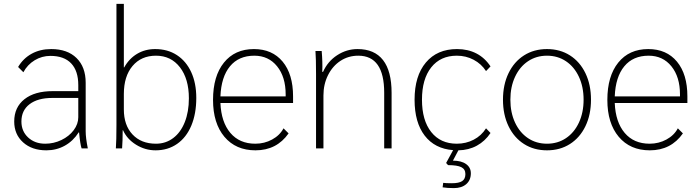

<svg xmlns="http://www.w3.org/2000/svg" viewBox="-20 -762 3592 986"><path d="M53 -138Q53 -211 105.5 -252.5Q158 -294 251 -294H382V-325Q382 -398 345.5 -436.5Q309 -475 239 -475Q195 -475 158 -452.5Q121 -430 100 -391L73 -418Q99 -462 142.5 -486Q186 -510 243 -510Q326 -510 373 -464Q420 -418 420 -337V-88Q420 -54 431 0H399Q392 -20 386 -82H384Q356 -38 313 -14Q270 10 218 10Q144 10 98.5 -31Q53 -72 53 -138ZM382 -160V-259H248Q174 -259 132 -227Q90 -195 90 -138Q90 -88 124.5 -56Q159 -24 212 -24Q256 -24 295.5 -43Q335 -62 358.5 -93.5Q382 -125 382 -160Z M612 -93H610Q610 -38 607 0H575Q578 -39 578 -120V-742H616V-416H618Q643 -461 684 -485.5Q725 -510 777 -510Q841 -510 888.5 -479Q936 -448 962 -391.5Q988 -335 988 -259Q988 -178 962.5 -117Q937 -56 889.5 -23Q842 10 779 10Q725 10 678.5 -19Q632 -48 612 -93ZM950 -257Q950 -357 904 -416.5Q858 -476 781 -476Q705 -476 660.5 -423Q616 -370 616 -279V-200Q616 -119 660.5 -71.5Q705 -24 781 -24Q831 -24 869.5 -53Q908 -82 929 -135Q950 -188 950 -257Z M1485 -233H1112Q1116 -135 1163 -79.5Q1210 -24 1291 -24Q1338 -24 1377.5 -45.5Q1417 -67 1436 -103L1462 -77Q1401 10 1292 10Q1191 10 1132.5 -59.5Q1074 -129 1074 -249Q1074 -371 1130 -440.5Q1186 -510 1284 -510Q1378 -510 1431.5 -445.5Q1485 -381 1485 -267ZM1447 -277Q1447 -367 1403 -421.5Q1359 -476 1286 -476Q1206 -476 1161 -421.5Q1116 -367 1112 -267H1447Z M1603 -380Q1603 -463 1600 -500H1632Q1637 -444 1635 -393H1639Q1663 -447 1711.5 -478.5Q1760 -510 1816 -510Q1903 -510 1947 -453.5Q1991 -397 1991 -285V0H1953V-286Q1953 -476 1820 -476Q1769 -476 1728.5 -449.5Q1688 -423 1664.5 -376Q1641 -329 1641 -272V0H1603Z M2476 -103 2499 -79Q2471 -37 2429 -14Q2387 9 2334 10L2306 63Q2349 63 2373.5 80.5Q2398 98 2398 128Q2398 163 2374.5 183.5Q2351 204 2311 204Q2277 204 2253 200L2256 177Q2268 179 2300 179Q2337 179 2353.5 168Q2370 157 2370 132Q2370 107 2349 96.5Q2328 86 2281 86L2271 75L2307 9Q2213 2 2161 -65.5Q2109 -133 2109 -250Q2109 -372 2167 -441Q2225 -510 2327 -510Q2383 -510 2426.5 -487.5Q2470 -465 2499 -421L2476 -397Q2452 -434 2412.5 -455Q2373 -476 2326 -476Q2242 -476 2194.5 -416Q2147 -356 2147 -250Q2147 -144 2194.5 -84Q2242 -24 2326 -24Q2373 -24 2412.5 -44.5Q2452 -65 2476 -103Z M2563 -250Q2563 -327 2591.5 -386Q2620 -445 2671 -477.5Q2722 -510 2789 -510Q2856 -510 2907 -477.5Q2958 -445 2986.5 -386Q3015 -327 3015 -250Q3015 -173 2986.5 -114Q2958 -55 2907 -22.5Q2856 10 2789 10Q2722 10 2671 -22.5Q2620 -55 2591.5 -114Q2563 -173 2563 -250ZM2977 -250Q2977 -316 2953 -367.5Q2929 -419 2886.5 -447.5Q2844 -476 2789 -476Q2734 -476 2691.5 -447.5Q2649 -419 2625 -367.5Q2601 -316 2601 -250Q2601 -184 2625 -132.5Q2649 -81 2691.5 -52.5Q2734 -24 2789 -24Q2844 -24 2886.5 -52.5Q2929 -81 2953 -132.5Q2977 -184 2977 -250Z M3510 -233H3137Q3141 -135 3188 -79.5Q3235 -24 3316 -24Q3363 -24 3402.5 -45.5Q3442 -67 3461 -103L3487 -77Q3426 10 3317 10Q3216 10 3157.5 -59.5Q3099 -129 3099 -249Q3099 -371 3155 -440.5Q3211 -510 3309 -510Q3403 -510 3456.5 -445.5Q3510 -381 3510 -267ZM3472 -277Q3472 -367 3428 -421.5Q3384 -476 3311 -476Q3231 -476 3186 -421.5Q3141 -367 3137 -267H3472Z"/></svg>

Font: Sarabun Thin
Style: Regular
Weight: 250
Designer: Suppakit Chalermlarp | Katatrad Co.,Ltd.
Foundry: Cadson Demak Co.,Ltd.
Version: Version 1.000; ttfautohint (v1.6)